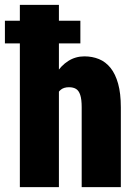

<svg xmlns="http://www.w3.org/2000/svg" viewBox="-28 -770 559 790"><path d="M214.4 -750V0H53.7V-750ZM195.3 -282.2 159.2 -281.2Q158.2 -336.9 169.2 -383.8Q180.2 -430.7 201.4 -465.3Q222.7 -500 252.7 -519Q282.7 -538.1 319.3 -538.1Q351.6 -538.1 379.2 -526.9Q406.7 -515.6 426.8 -490.7Q446.8 -465.8 458 -425.8Q469.2 -385.7 469.2 -328.1V0H308.1V-329.1Q308.1 -361.3 302.2 -379.2Q296.4 -397 284.9 -404.1Q273.4 -411.1 255.9 -411.1Q235.4 -411.1 222.9 -401.4Q210.4 -391.6 204.3 -374.3Q198.2 -356.9 196.8 -333.5Q195.3 -310.1 195.3 -282.2ZM302.7 -684.6V-591.3H-7.8V-684.6Z"/></svg>

Font: Roboto Condensed Black
Style: Regular
Weight: 900
Designer: Christian Robertson
Foundry: Google
Version: Version 3.008; 2023